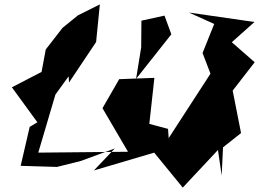

<svg xmlns="http://www.w3.org/2000/svg" viewBox="-20 -764 1178 873"><path d="M334 -694 264 -637 188 -539 169 -437 34 -367 150 -208 115 -187 74 -10 239 -5 347 -32 502 -89 407 11 681 -70 811 89 971 -82 988 34 994 -94 1076 -159 1038 -352 1138 -481 1034 -572 1137 -664 839 -707 954 -655 901 -523 937 -429 747 -136 744 -178 602 -216 658 -192 682 -410 600 -407 759 -608 728 -693 623 -670 622 -549 599 -407 522 -404 446 -272 562 -74 154 -70 232 -334 292 -417 294 -389 417 -573 434 -744Z"/></svg>

Font: Asimov Silicon
Style: Regular
Weight: 400
Designer: Google
Version: Version 2.000980; 2014